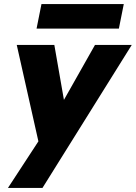

<svg xmlns="http://www.w3.org/2000/svg" viewBox="-20 -720 665 940"><path d="M445 -500H625L188 200H19L168 -28L62 -500H246L293 -231ZM183 -700H586L562 -580H159Z"/></svg>

Font: Albert Sans Black
Style: Italic
Weight: 900
Italic angle: -11.25°
Designer: Andreas Rasmussen
Foundry: a.Foundry
Version: Version 1.025